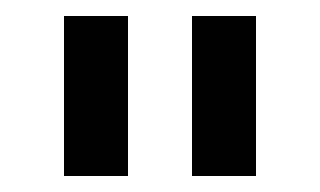

<svg xmlns="http://www.w3.org/2000/svg" viewBox="-20 -620 400 240"><path d="M300 -400V-600H220V-400ZM140 -400V-600H60V-400Z"/></svg>

Font: KetosagCBd
Style: Regular
Weight: 500
Designer: gluk
Foundry: gluk
Version: Version 00.0024